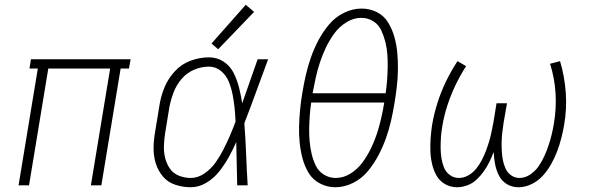

<svg xmlns="http://www.w3.org/2000/svg" viewBox="-20 -779 2488 807"><path d="M58 0H102L183 -491H443L362 0H406L487 -491H522L529 -530H110L104 -491H139Z M782 8Q816 8 847.5 -11Q879 -30 901.5 -58.5Q924 -87 941.5 -118.5Q959 -150 973 -182Q974 -136 975 -91Q976 -46 977 0H1021Q1017 -65 1014.5 -130.5Q1012 -196 1007 -261Q1033 -328 1057.5 -395.5Q1082 -463 1107 -530H1063Q1047 -484 1030.5 -437.5Q1014 -391 998 -345Q993 -378 985 -410Q977 -442 962.5 -471.5Q948 -501 920.5 -519.5Q893 -538 858 -538Q820 -538 781.5 -524Q743 -510 714.5 -479Q686 -448 671 -411Q656 -374 650 -335L632 -225Q626 -192 625.5 -158Q625 -124 634.5 -93Q644 -62 664.5 -37.5Q685 -13 716.5 -2.5Q748 8 782 8ZM782 -31Q756 -31 732 -40.5Q708 -50 694 -70.5Q680 -91 674 -115.5Q668 -140 669 -166.5Q670 -193 674 -219L692 -329Q698 -360 709.5 -390.5Q721 -421 743 -447Q765 -473 796 -486Q827 -499 858 -499Q887 -499 909 -480.5Q931 -462 941.5 -436Q952 -410 957.5 -382Q963 -354 966 -325.5Q969 -297 970 -268Q959 -238 946.5 -209Q934 -180 919.5 -151.5Q905 -123 886.5 -96.5Q868 -70 840 -50.5Q812 -31 782 -31ZM897 -572 1048 -729 1013 -759 869 -596Z M1389 8Q1427 8 1463.5 -10Q1500 -28 1526 -59.5Q1552 -91 1570.5 -126Q1589 -161 1602 -197.5Q1615 -234 1623.5 -271Q1632 -308 1638 -345Q1644 -381 1648 -416Q1652 -451 1652.5 -486Q1653 -521 1650 -555.5Q1647 -590 1638 -622.5Q1629 -655 1612 -683.5Q1595 -712 1565 -727.5Q1535 -743 1500 -743Q1462 -743 1425.5 -725Q1389 -707 1363 -676Q1337 -645 1318.5 -610Q1300 -575 1287 -538Q1274 -501 1265.5 -464Q1257 -427 1251 -390Q1245 -355 1241.5 -319.5Q1238 -284 1237 -249Q1236 -214 1239.5 -180Q1243 -146 1251.5 -113.5Q1260 -81 1277 -52.5Q1294 -24 1324.5 -8Q1355 8 1389 8ZM1294 -387V-388Q1300 -420 1307 -452Q1314 -484 1324.5 -516Q1335 -548 1349.5 -578.5Q1364 -609 1384.5 -637.5Q1405 -666 1435.5 -685Q1466 -704 1498 -704Q1526 -704 1548.5 -690Q1571 -676 1582 -652.5Q1593 -629 1599.5 -603.5Q1606 -578 1608 -551Q1610 -524 1609.5 -497Q1609 -470 1607 -442.5Q1605 -415 1601 -387ZM1391 -31Q1364 -31 1341.5 -45Q1319 -59 1307.5 -82.5Q1296 -106 1290 -131.5Q1284 -157 1281.5 -184Q1279 -211 1279.5 -238.5Q1280 -266 1282 -293.5Q1284 -321 1288 -348H1595Q1590 -316 1582.5 -283.5Q1575 -251 1565 -219.5Q1555 -188 1540 -157Q1525 -126 1504.5 -97.5Q1484 -69 1454 -50Q1424 -31 1391 -31Z M1901 8Q1922 8 1944 0Q1966 -8 1983 -24Q2000 -40 2013.5 -59Q2027 -78 2037 -98.5Q2047 -119 2055 -140Q2056 -114 2061 -88.5Q2066 -63 2077.5 -40.5Q2089 -18 2110.5 -5Q2132 8 2159 8Q2187 8 2214 -5Q2241 -18 2261.5 -40.5Q2282 -63 2296.5 -89Q2311 -115 2321.5 -142.5Q2332 -170 2339 -197.5Q2346 -225 2351 -253Q2363 -322 2358 -390Q2353 -458 2334 -522L2292 -511Q2311 -451 2315 -387.5Q2319 -324 2308 -259Q2304 -235 2298.5 -212.5Q2293 -190 2285.5 -167.5Q2278 -145 2268 -123Q2258 -101 2244 -80.5Q2230 -60 2208.5 -45.5Q2187 -31 2164 -31Q2144 -31 2128.5 -42Q2113 -53 2105 -70.5Q2097 -88 2093.5 -107Q2090 -126 2089 -145.5Q2088 -165 2088.5 -185Q2089 -205 2091.5 -225Q2094 -245 2097 -265L2111 -345H2067L2054 -265Q2050 -245 2046 -225Q2042 -205 2036 -185Q2030 -165 2022.5 -145Q2015 -125 2005 -106Q1995 -87 1981.5 -70Q1968 -53 1948.5 -42Q1929 -31 1909 -31Q1887 -31 1870 -44Q1853 -57 1845.5 -76.5Q1838 -96 1835 -117Q1832 -138 1832 -160Q1832 -182 1833.5 -204Q1835 -226 1839 -248Q1846 -291 1860 -334.5Q1874 -378 1894 -420Q1914 -462 1939 -501L1903 -522Q1876 -481 1854.5 -436.5Q1833 -392 1818.5 -346Q1804 -300 1796 -253Q1792 -226 1790 -198Q1788 -170 1789 -143Q1790 -116 1796 -90Q1802 -64 1814.5 -41.5Q1827 -19 1850 -5.5Q1873 8 1901 8Z"/></svg>

Font: Iosevka Sparkle Extralight
Style: Italic
Weight: 200
Italic angle: -9°
Designer: Belleve Invis
Foundry: Belleve Invis
Version: Version 4.5.0; ttfautohint (v1.8.3)